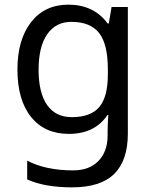

<svg xmlns="http://www.w3.org/2000/svg" viewBox="-20 -566 655 826"><path d="M275 -546Q328 -546 370.5 -526Q413 -506 443 -465H448L460 -536H530V9Q530 124 471.5 182Q413 240 290 240Q172 240 97 206V125Q176 167 295 167Q364 167 403.5 126.5Q443 86 443 16V-5Q443 -17 444 -39.5Q445 -62 446 -71H442Q388 10 276 10Q172 10 113.5 -63Q55 -136 55 -267Q55 -395 113.5 -470.5Q172 -546 275 -546ZM287 -472Q220 -472 183 -418.5Q146 -365 146 -266Q146 -167 182.5 -114.5Q219 -62 289 -62Q370 -62 407 -105.5Q444 -149 444 -246V-267Q444 -377 406 -424.5Q368 -472 287 -472Z"/></svg>

Font: Noto Sans Gunjala Gondi Semibold
Style: Regular
Weight: 600
Designer: Ek Type
Foundry: Ek Type
Version: Version 1.004; ttfautohint (v1.8.4.7-5d5b)